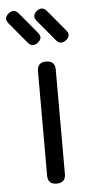

<svg xmlns="http://www.w3.org/2000/svg" viewBox="-62 -742 386 774"><g transform="rotate(-5 131.0 -354.5)"><path d="M110 -573Q87 -555 69 -576L-1 -660Q-20 -682 3 -701Q25 -718 43 -697L113 -613Q132 -591 110 -573ZM224 -573Q201 -555 183 -576L113 -660Q94 -682 117 -701Q139 -718 157 -697L227 -613Q246 -591 224 -573ZM100 -36V-458Q100 -494 136 -494Q172 -494 172 -458V-36Q172 0 136 0Q100 0 100 -36Z"/></g></svg>

Font: Jura SemiBold
Style: Regular
Weight: 600
Designer: Daniel Johnson, Alexei Vanyashin
Foundry: Daniel Johnson
Version: Version 5.103